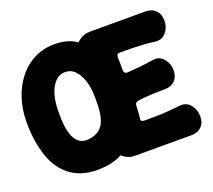

<svg xmlns="http://www.w3.org/2000/svg" viewBox="-120 -847 1141 1028"><g transform="rotate(-20 450.0 -333.0)"><path d="M297 22Q191 28 125.5 -17.5Q60 -63 30 -148.5Q0 -234 0 -347Q0 -416 19.5 -478Q39 -540 76 -587.5Q113 -635 166.5 -662.5Q220 -690 287 -689Q354 -688 399.5 -659.5Q445 -631 471 -582Q497 -533 508.5 -472Q520 -411 520 -347Q520 -262 511.5 -195.5Q503 -129 479.5 -82Q456 -35 412 -9Q368 17 297 22ZM180 -320Q180 -231 205 -187Q230 -143 281 -148Q338 -154 364 -193Q390 -232 390 -320V-347Q390 -397 378 -438Q366 -479 342.5 -504Q319 -529 285 -529Q251 -529 227.5 -504Q204 -479 192 -438Q180 -397 180 -347ZM880 -606Q880 -569 857 -541Q834 -513 796 -517Q759 -522 728 -524Q697 -526 666 -526.5Q635 -527 595 -527Q585 -527 581.5 -521Q578 -515 578 -504Q579 -483 579 -465Q579 -447 579 -434Q579 -422 585.5 -417Q592 -412 599 -413Q637 -416 671 -419Q705 -422 750 -429Q775 -434 794 -421.5Q813 -409 824 -387.5Q835 -366 835 -339Q835 -303 813.5 -281.5Q792 -260 756 -260Q708 -260 671.5 -258Q635 -256 607 -252Q597 -251 590.5 -246.5Q584 -242 583 -232Q582 -217 581 -197.5Q580 -178 577 -156Q576 -146 582.5 -143Q589 -140 599 -140Q641 -140 671 -140.5Q701 -141 731 -143.5Q761 -146 801 -150Q839 -154 862 -126Q885 -98 885 -59Q885 -23 863.5 -1.5Q842 20 806 20H484Q447 20 419 -3Q391 -26 395 -64Q405 -161 408.5 -247.5Q412 -334 408.5 -420Q405 -506 395 -603Q391 -641 419 -664Q447 -687 484 -687H801Q837 -687 858.5 -665Q880 -643 880 -606Z"/></g></svg>

Font: Winky Sans ExtraBold
Style: Regular
Weight: 800
Designer: Simon Atzbach
Foundry: typofactur
Version: Version 1.205